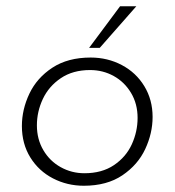

<svg xmlns="http://www.w3.org/2000/svg" viewBox="-20 -586 559 614"><path d="M248 8Q195 8 149.5 -15.5Q104 -39 77 -82.5Q50 -126 50 -183Q50 -236 74 -286.5Q98 -337 147.5 -369.5Q197 -402 270 -402Q324 -402 369.5 -378Q415 -354 441.5 -310.5Q468 -267 468 -212Q468 -160 444.5 -109.5Q421 -59 371.5 -25.5Q322 8 248 8ZM250 -32Q306 -32 344.5 -58Q383 -84 401.5 -124.5Q420 -165 420 -209Q420 -254 399 -289Q378 -324 343.5 -343Q309 -362 268 -362Q213 -362 174.5 -336Q136 -310 117 -269.5Q98 -229 98 -185Q98 -141 118.5 -106Q139 -71 174 -51.5Q209 -32 250 -32ZM299 -433H265L364 -566H416Z"/></svg>

Font: Josefin Sans Light
Style: Italic
Weight: 300
Italic angle: -7°
Designer: Santiago Orozco
Foundry: Typemade
Version: Version 2.000